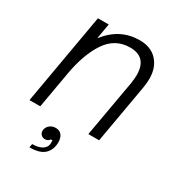

<svg xmlns="http://www.w3.org/2000/svg" viewBox="-183 -674 924 1003"><g transform="rotate(30 279.0 -172.5)"><path d="M23 0 119 -549H184L168 -457Q210 -510 259 -534.5Q308 -559 366 -559Q434 -559 472 -518Q510 -477 510 -410Q510 -379 502 -337L443 0H378L438 -340Q443 -372 443 -393Q443 -501 342 -501Q252 -501 200 -423Q148 -345 126 -217L88 0ZM150 192Q185 192 206.5 180Q228 168 232 146Q233 137 232 122H223Q212 137 195 137Q181 137 171.5 128Q162 119 162 105Q162 85 177.5 71Q193 57 215 57Q239 57 251.5 73Q264 89 264 116Q264 160 236.5 187Q209 214 146 214Z"/></g></svg>

Font: Open Sauce One Light Italic
Style: Regular
Weight: 300
Italic angle: -10°
Designer: Alfredo Marco Pradil
Foundry: Creative Sauce Fz LLC
Version: Version 1.477